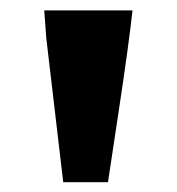

<svg xmlns="http://www.w3.org/2000/svg" viewBox="-20 -805 345 375"><path d="M238.8 -784.7Q231.4 -717.3 212.9 -595Q194.3 -472.7 190.9 -449.2H103.5L70.3 -731.4L66.4 -784.7Z"/></svg>

Font: Dhyana
Style: Bold
Weight: 700
Foundry: Vernon Adams
Version: Version 1.002; ttfautohint (v0.8.51-6076)